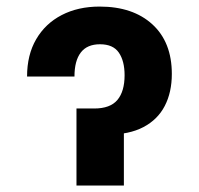

<svg xmlns="http://www.w3.org/2000/svg" viewBox="-20 -573 614 593"><path d="M63.6 -336.7Q63.6 -403.6 91.8 -451.9Q120 -500.3 170.6 -526.5Q221.2 -552.7 287.7 -552.7Q390.6 -552.7 450.6 -497.8Q510.7 -442.8 510.7 -344.6Q510.7 -288 488.9 -245.9Q467.1 -203.7 423 -180.5Q378.9 -157.2 311.8 -157.2H239.7V-237.9H271.1Q320.4 -237.9 342.6 -264.3Q364.8 -290.8 364.8 -340.7Q364.8 -384.5 347.1 -410.4Q329.4 -436.3 288.9 -436.3Q249.1 -436.3 229.6 -410.9Q210 -385.5 210 -336.7ZM216.2 -237.9H362.6V0H216.2Z"/></svg>

Font: Inter Variable LoSnoCo
Style: Regular
Weight: 400
Designer: Rasmus Andersson
Foundry: rsms
Version: Version 4.000;git-a52131595; featfreeze: case,dlig,ss01,ss02